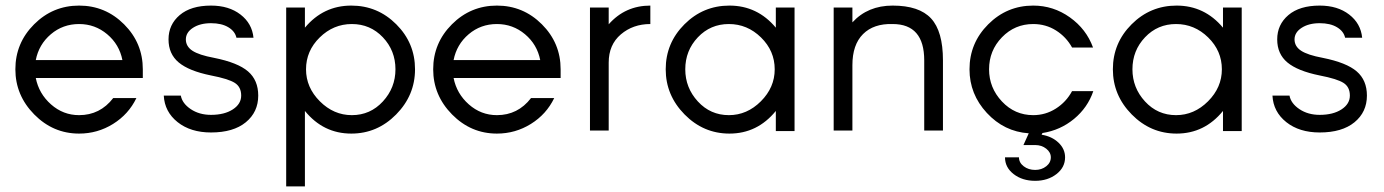

<svg xmlns="http://www.w3.org/2000/svg" viewBox="-20 -467 4951 687"><path d="M491 -219V-188H108Q119 -132 162.5 -93.5Q206 -55 263 -55Q338 -55 385 -116H468Q440 -58 384.5 -23.5Q329 11 263 11Q170 11 102.5 -57.5Q35 -126 35 -219Q35 -313 102 -380Q169 -447 263 -447Q357 -447 424 -380Q491 -313 491 -219ZM263 -381Q205 -381 162 -344.5Q119 -308 108 -252H418Q407 -308 363.5 -344.5Q320 -381 263 -381Z M887 -332H826Q821 -355 797 -369.5Q773 -384 735 -384Q696 -384 670.5 -367.5Q645 -351 645 -326Q645 -301 668.5 -285.5Q692 -270 746 -260Q831 -243 867.5 -211.5Q904 -180 904 -125Q904 -66 859.5 -29.5Q815 7 735 7Q662 7 615.5 -30Q569 -67 566 -125H627Q632 -97 662.5 -76.5Q693 -56 735 -56Q783 -56 813 -75.5Q843 -95 843 -125Q843 -156 820 -170.5Q797 -185 735 -197Q656 -213 619.5 -243.5Q583 -274 583 -326Q583 -379 623 -413Q663 -447 735 -447Q799 -447 840.5 -415Q882 -383 887 -332Z M1237 -447Q1331 -447 1398 -380Q1465 -313 1465 -219Q1465 -126 1397.5 -57.5Q1330 11 1237 11Q1137 11 1071 -70V200H1004V-440H1071V-368Q1137 -447 1237 -447ZM1239 -55Q1305 -55 1350 -104Q1395 -153 1395 -219Q1395 -286 1350 -333.5Q1305 -381 1239 -381Q1173 -381 1124 -333Q1075 -285 1075 -219Q1075 -154 1124.5 -104.5Q1174 -55 1239 -55Z M1986 -219V-188H1603Q1614 -132 1657.5 -93.5Q1701 -55 1758 -55Q1833 -55 1880 -116H1963Q1935 -58 1879.5 -23.5Q1824 11 1758 11Q1665 11 1597.5 -57.5Q1530 -126 1530 -219Q1530 -313 1597 -380Q1664 -447 1758 -447Q1852 -447 1919 -380Q1986 -313 1986 -219ZM1758 -381Q1700 -381 1657 -344.5Q1614 -308 1603 -252H1913Q1902 -308 1858.5 -344.5Q1815 -381 1758 -381Z M2158 -440V-380Q2217 -447 2307 -447V-381Q2245 -381 2201.5 -344Q2158 -307 2158 -243V0H2091V-440Z M2590 11Q2497 11 2429.5 -57.5Q2362 -126 2362 -219Q2362 -313 2429 -380Q2496 -447 2590 -447Q2690 -447 2756 -368V-440H2823V2H2756V-70Q2690 11 2590 11ZM2588 -55Q2653 -55 2702.5 -104.5Q2752 -154 2752 -219Q2752 -285 2703 -333Q2654 -381 2588 -381Q2522 -381 2477 -333.5Q2432 -286 2432 -219Q2432 -153 2477 -104Q2522 -55 2588 -55Z M2963 0V-440H3030V-387Q3085 -447 3174 -447Q3269 -447 3311.5 -401Q3354 -355 3354 -251V0H3287V-251Q3287 -381 3174 -381Q3106 -383 3068 -345Q3030 -307 3030 -234V0Z M3816 -141H3892Q3872 -82 3823 -41.5Q3774 -1 3710 9L3707 15Q3744 21 3767.5 43.5Q3791 66 3791 96Q3791 132 3760 156Q3729 180 3684 180Q3638 180 3607 156Q3576 132 3576 96H3626Q3626 115 3643 128Q3660 141 3684 141Q3707 141 3723.5 128Q3740 115 3740 96Q3740 78 3723.5 65Q3707 52 3684 52H3642L3661 10Q3573 4 3511 -63Q3449 -130 3449 -219Q3449 -313 3516 -380Q3583 -447 3677 -447Q3749 -447 3808 -405Q3867 -363 3891 -297H3816Q3795 -335 3758.5 -358Q3722 -381 3677 -381Q3611 -381 3565 -333.5Q3519 -286 3519 -219Q3519 -153 3565 -104Q3611 -55 3677 -55Q3721 -55 3758 -78.5Q3795 -102 3816 -141Z M4190 11Q4097 11 4029.5 -57.5Q3962 -126 3962 -219Q3962 -313 4029 -380Q4096 -447 4190 -447Q4290 -447 4356 -368V-440H4423V2H4356V-70Q4290 11 4190 11ZM4188 -55Q4253 -55 4302.5 -104.5Q4352 -154 4352 -219Q4352 -285 4303 -333Q4254 -381 4188 -381Q4122 -381 4077 -333.5Q4032 -286 4032 -219Q4032 -153 4077 -104Q4122 -55 4188 -55Z M4854 -332H4793Q4788 -355 4764 -369.5Q4740 -384 4702 -384Q4663 -384 4637.5 -367.5Q4612 -351 4612 -326Q4612 -301 4635.5 -285.5Q4659 -270 4713 -260Q4798 -243 4834.5 -211.5Q4871 -180 4871 -125Q4871 -66 4826.5 -29.5Q4782 7 4702 7Q4629 7 4582.5 -30Q4536 -67 4533 -125H4594Q4599 -97 4629.5 -76.5Q4660 -56 4702 -56Q4750 -56 4780 -75.5Q4810 -95 4810 -125Q4810 -156 4787 -170.5Q4764 -185 4702 -197Q4623 -213 4586.5 -243.5Q4550 -274 4550 -326Q4550 -379 4590 -413Q4630 -447 4702 -447Q4766 -447 4807.5 -415Q4849 -383 4854 -332Z"/></svg>

Font: Arcon
Style: Regular
Weight: 400
Designer: M. Zarth
Foundry: martin zarth - visuelle & digitale kommunikation
Version: Version 1.131;PS 001.131;hotconv 1.0.70;makeotf.lib2.5.58329